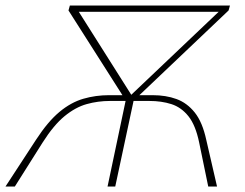

<svg xmlns="http://www.w3.org/2000/svg" viewBox="-24 -678 891 698"><path d="M733 0 700 -160Q687 -223 661 -255.5Q635 -288 599 -299.5Q563 -311 519 -311H454L458 -332H531Q579 -332 617.5 -318Q656 -304 684 -269Q712 -234 726 -169L765 0ZM-4 0 107 -170Q150 -236 192 -271Q234 -306 279 -319Q324 -332 372 -332H445L440 -311H376Q332 -311 291 -299.5Q250 -288 210.5 -255.5Q171 -223 131 -160L30 0ZM367 0 437 -332H466L395 0ZM241 -635 244 -658H797L791 -635ZM807 -640 468 -318H437L795 -658H812ZM230 -658H248L463 -318H430L225 -640Z"/></svg>

Font: Ysabeau Infant Thin
Style: Italic
Weight: 250
Italic angle: -12°
Designer: Christian Thalmann (Catharsis Fonts)
Version: Version 2.001;gftools[0.9.30]; featfreeze: ss01,ss02,lnum